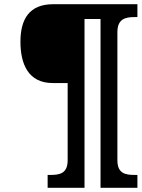

<svg xmlns="http://www.w3.org/2000/svg" viewBox="-20 -780 674 911"><path d="M206 111H381V-690H457V111H632V50H619C574 50 537 43 537 -20V-627C537 -690 574 -699 619 -699H632V-760H232C119 -760 77 -689 77 -582C77 -478 113 -386 230 -386H301V-20C301 43 264 50 219 50H206Z"/></svg>

Font: Noto Serif SemiCondensed Black
Style: Italic
Weight: 900
Width: 4
Italic angle: -12°
Designer: Monotype Design Team
Foundry: Monotype Imaging Inc.
Version: Version 2.014